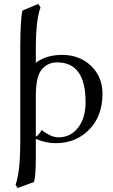

<svg xmlns="http://www.w3.org/2000/svg" viewBox="-20 -718 573 976"><path d="M152.8 207 69.8 237.8 59.1 221.2Q83 156.2 83 2V-471.2Q83 -618.2 94.2 -664.1L174.8 -698.2L186 -680.2Q162.1 -617.2 162.1 -471.2V-398.9Q215.3 -439 294.9 -439Q384.8 -439 442.9 -383.1Q501 -327.1 501 -241.2Q501 -128.4 433.6 -59.3Q366.2 9.8 263.2 9.8Q211.4 9.8 162.1 -12.2V88.9Q161.6 178.2 152.8 207ZM415 -199.2Q415 -401.4 270 -400.9Q223.1 -400.9 192.6 -365.5Q162.1 -330.1 162.1 -231V-23.9Q174.3 -26.9 191.9 -57.1Q238.8 -20 276.9 -20Q338.9 -20 377 -69.1Q415 -118.2 415 -199.2Z"/></svg>

Font: Linux Libertine
Style: Regular
Weight: 400
Designer: Philipp H. Poll
Foundry: Philipp H. Poll
Version: Version 5.3.0 ; ttfautohint (v0.9)